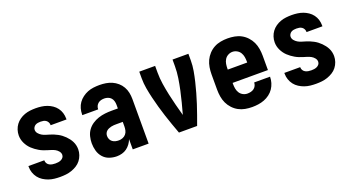

<svg xmlns="http://www.w3.org/2000/svg" viewBox="-42 -965 2584 1410"><g transform="rotate(-20 1250.0 -260.0)"><path d="M249 8Q226 8 203.5 5.5Q181 3 159.5 -4.5Q138 -12 118.5 -24.5Q99 -37 85 -55Q71 -73 63.5 -95Q56 -117 56 -140V-147H180V-145Q180 -133 186.5 -122.5Q193 -112 203.5 -106.5Q214 -101 225.5 -99Q237 -97 249 -97Q260 -97 271.5 -98.5Q283 -100 293.5 -105Q304 -110 311 -119Q318 -128 318 -140Q318 -155 307.5 -168Q297 -181 283 -188.5Q269 -196 254 -200.5Q239 -205 224.5 -209.5Q210 -214 195 -220Q180 -226 166.5 -234Q153 -242 140.5 -251Q128 -260 116.5 -271Q105 -282 96 -294.5Q87 -307 80 -321.5Q73 -336 69.5 -351Q66 -366 66 -382Q66 -404 73 -425.5Q80 -447 93 -464.5Q106 -482 124.5 -495Q143 -508 164 -515.5Q185 -523 207 -525.5Q229 -528 251 -528Q273 -528 295.5 -525Q318 -522 338.5 -514.5Q359 -507 377.5 -494.5Q396 -482 409.5 -464Q423 -446 429.5 -424.5Q436 -403 436 -380V-373H312V-375Q312 -386 307 -396Q302 -406 293 -412.5Q284 -419 273 -421Q262 -423 251 -423Q241 -423 230.5 -421.5Q220 -420 211 -415Q202 -410 196 -400.5Q190 -391 190 -381Q190 -365 200.5 -352.5Q211 -340 224.5 -332Q238 -324 253 -319.5Q268 -315 283 -310.5Q298 -306 312.5 -300Q327 -294 341 -286.5Q355 -279 367.5 -269.5Q380 -260 391 -249Q402 -238 411.5 -225.5Q421 -213 428 -199Q435 -185 438.5 -169.5Q442 -154 442 -138Q442 -116 434.5 -94Q427 -72 413 -54Q399 -36 379.5 -24Q360 -12 338.5 -4.5Q317 3 294.5 5.5Q272 8 249 8Z M692 8Q662 8 633.5 -2Q605 -12 585.5 -34.5Q566 -57 558 -86Q550 -115 550 -145Q550 -171 556.5 -197.5Q563 -224 578.5 -245.5Q594 -267 616.5 -282Q639 -297 664.5 -305.5Q690 -314 716.5 -317Q743 -320 769 -320H818V-349Q818 -363 814 -377.5Q810 -392 800.5 -402.5Q791 -413 777 -418Q763 -423 749 -423Q736 -423 723.5 -420Q711 -417 701 -409Q691 -401 685.5 -389.5Q680 -378 680 -365V-363H556V-368Q556 -392 562.5 -415Q569 -438 582.5 -457Q596 -476 615.5 -490.5Q635 -505 656.5 -513.5Q678 -522 701.5 -525Q725 -528 749 -528Q774 -528 799 -524Q824 -520 846.5 -510Q869 -500 888 -483.5Q907 -467 919.5 -445Q932 -423 937 -398.5Q942 -374 942 -349V0H818V-80Q811 -61 798.5 -44Q786 -27 769.5 -15Q753 -3 732.5 2.5Q712 8 692 8ZM746 -97Q761 -97 776 -103Q791 -109 801 -121Q811 -133 814.5 -148.5Q818 -164 818 -180V-215H769Q759 -215 748.5 -214.5Q738 -214 727.5 -211.5Q717 -209 707.5 -205Q698 -201 690 -194Q682 -187 678 -177Q674 -167 674 -157Q674 -143 679.5 -131Q685 -119 695.5 -111Q706 -103 719 -100Q732 -97 746 -97Z M1179 0Q1165 -38 1151.5 -76Q1138 -114 1125.5 -152.5Q1113 -191 1102 -230Q1091 -269 1081.5 -308.5Q1072 -348 1065 -388Q1058 -428 1058 -468V-520H1182V-468Q1182 -423 1189 -377.5Q1196 -332 1205.5 -288Q1215 -244 1226.5 -199.5Q1238 -155 1250 -112Q1262 -155 1273.5 -199.5Q1285 -244 1294.5 -288Q1304 -332 1311 -377.5Q1318 -423 1318 -468V-520H1442V-468Q1442 -428 1435 -388Q1428 -348 1418.5 -308.5Q1409 -269 1398 -230Q1387 -191 1374.5 -152.5Q1362 -114 1348.5 -76Q1335 -38 1321 0Z M1750 8Q1722 8 1695 3Q1668 -2 1644 -15Q1620 -28 1601 -48.5Q1582 -69 1570.5 -93.5Q1559 -118 1554.5 -145.5Q1550 -173 1550 -200V-320Q1550 -347 1554.5 -374.5Q1559 -402 1570.5 -426.5Q1582 -451 1601 -471.5Q1620 -492 1644 -505Q1668 -518 1695.5 -523Q1723 -528 1750 -528Q1777 -528 1804.5 -523Q1832 -518 1856 -505Q1880 -492 1899 -471.5Q1918 -451 1929.5 -426.5Q1941 -402 1945.5 -374.5Q1950 -347 1950 -320V-208H1674V-200Q1674 -182 1677 -164Q1680 -146 1689.5 -130.5Q1699 -115 1715.5 -106Q1732 -97 1750 -97Q1763 -97 1776.5 -100Q1790 -103 1801 -111Q1812 -119 1818 -131.5Q1824 -144 1824 -157H1948Q1948 -133 1941 -109.5Q1934 -86 1920.5 -66Q1907 -46 1887 -31Q1867 -16 1844.5 -7.5Q1822 1 1798 4.5Q1774 8 1750 8ZM1674 -312H1826V-320Q1826 -338 1823 -356Q1820 -374 1810.5 -389.5Q1801 -405 1784.5 -414Q1768 -423 1750 -423Q1732 -423 1715.5 -414Q1699 -405 1689.5 -389.5Q1680 -374 1677 -356Q1674 -338 1674 -320Z M2249 8Q2226 8 2203.5 5.5Q2181 3 2159.5 -4.5Q2138 -12 2118.5 -24.5Q2099 -37 2085 -55Q2071 -73 2063.5 -95Q2056 -117 2056 -140V-147H2180V-145Q2180 -133 2186.5 -122.5Q2193 -112 2203.5 -106.5Q2214 -101 2225.5 -99Q2237 -97 2249 -97Q2260 -97 2271.5 -98.5Q2283 -100 2293.5 -105Q2304 -110 2311 -119Q2318 -128 2318 -140Q2318 -155 2307.5 -168Q2297 -181 2283 -188.5Q2269 -196 2254 -200.5Q2239 -205 2224.5 -209.5Q2210 -214 2195 -220Q2180 -226 2166.5 -234Q2153 -242 2140.5 -251Q2128 -260 2116.5 -271Q2105 -282 2096 -294.5Q2087 -307 2080 -321.5Q2073 -336 2069.5 -351Q2066 -366 2066 -382Q2066 -404 2073 -425.5Q2080 -447 2093 -464.5Q2106 -482 2124.5 -495Q2143 -508 2164 -515.5Q2185 -523 2207 -525.5Q2229 -528 2251 -528Q2273 -528 2295.5 -525Q2318 -522 2338.5 -514.5Q2359 -507 2377.5 -494.5Q2396 -482 2409.5 -464Q2423 -446 2429.5 -424.5Q2436 -403 2436 -380V-373H2312V-375Q2312 -386 2307 -396Q2302 -406 2293 -412.5Q2284 -419 2273 -421Q2262 -423 2251 -423Q2241 -423 2230.5 -421.5Q2220 -420 2211 -415Q2202 -410 2196 -400.5Q2190 -391 2190 -381Q2190 -365 2200.5 -352.5Q2211 -340 2224.5 -332Q2238 -324 2253 -319.5Q2268 -315 2283 -310.5Q2298 -306 2312.5 -300Q2327 -294 2341 -286.5Q2355 -279 2367.5 -269.5Q2380 -260 2391 -249Q2402 -238 2411.5 -225.5Q2421 -213 2428 -199Q2435 -185 2438.5 -169.5Q2442 -154 2442 -138Q2442 -116 2434.5 -94Q2427 -72 2413 -54Q2399 -36 2379.5 -24Q2360 -12 2338.5 -4.5Q2317 3 2294.5 5.5Q2272 8 2249 8Z"/></g></svg>

Font: Iosevka Term Curly Extrabold
Style: Regular
Weight: 800
Designer: Belleve Invis
Foundry: Belleve Invis
Version: Version 32.3.0